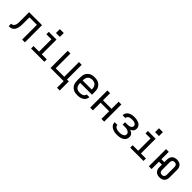

<svg xmlns="http://www.w3.org/2000/svg" viewBox="346 -2318 4108 4108"><g transform="rotate(45 2400.0 -264.0)"><path d="M22 0V-74Q37 -74 51.5 -77.5Q66 -81 77.5 -91Q89 -101 97 -114Q105 -127 109.5 -141Q114 -155 116 -170Q118 -185 119 -200Q120 -215 120 -230Q120 -245 120 -260Q120 -265 120 -270.5Q120 -276 120 -281V-520H512V0H429V-447H203V-279Q203 -279 203 -278.5Q203 -278 203 -278V-277Q203 -254 202.5 -230Q202 -206 199.5 -182Q197 -158 192 -134.5Q187 -111 177 -89Q167 -67 151.5 -48.5Q136 -30 115 -18Q94 -6 70 -3Q46 0 22 0Z M699 0V-74H867V-447H715V-520H949V-74H1101V0ZM841 -611V-729H959V-611Z M1686 201V0H1288V-520H1371V-74H1629V-520H1712V-74H1768V201Z M2102 8Q2073 8 2043.5 3Q2014 -2 1987.5 -15Q1961 -28 1939.5 -48.5Q1918 -69 1904.5 -95.5Q1891 -122 1885.5 -151Q1880 -180 1880 -210V-310Q1880 -339 1885 -368.5Q1890 -398 1903.5 -424Q1917 -450 1938.5 -471Q1960 -492 1986 -505Q2012 -518 2041.5 -523Q2071 -528 2100 -528Q2129 -528 2158.5 -523Q2188 -518 2214 -505Q2240 -492 2261.5 -471Q2283 -450 2296.5 -424Q2310 -398 2315 -368.5Q2320 -339 2320 -310V-223H1963V-210Q1963 -191 1966 -172Q1969 -153 1977 -136Q1985 -119 1998.5 -104.5Q2012 -90 2028.5 -81.5Q2045 -73 2064 -69.5Q2083 -66 2102 -66Q2124 -66 2145 -69Q2166 -72 2185.5 -81Q2205 -90 2219 -107Q2233 -124 2235 -146H2318Q2316 -121 2306.5 -98Q2297 -75 2281 -56.5Q2265 -38 2244 -25Q2223 -12 2199.5 -4.5Q2176 3 2151.5 5.5Q2127 8 2102 8ZM1963 -297H2237V-310Q2237 -329 2234 -347.5Q2231 -366 2223 -383.5Q2215 -401 2202.5 -415Q2190 -429 2173 -438Q2156 -447 2137.5 -451Q2119 -455 2100 -455Q2081 -455 2062.5 -451Q2044 -447 2027 -438Q2010 -429 1997.5 -415Q1985 -401 1977 -383.5Q1969 -366 1966 -347.5Q1963 -329 1963 -310Z M2488 0V-520H2571V-305H2829V-520H2912V0H2829V-232H2571V0Z M3303 8Q3277 8 3251.5 5.5Q3226 3 3201.5 -4.5Q3177 -12 3154.5 -24.5Q3132 -37 3114.5 -55.5Q3097 -74 3087.5 -98.5Q3078 -123 3078 -148Q3078 -149 3078 -149Q3078 -149 3078 -150H3161Q3161 -150 3161 -150Q3161 -150 3161 -150Q3161 -150 3161 -150Q3161 -150 3161 -150Q3161 -134 3168 -120Q3175 -106 3187 -96.5Q3199 -87 3213 -81Q3227 -75 3242 -71.5Q3257 -68 3272 -67Q3287 -66 3303 -66Q3318 -66 3333.5 -67Q3349 -68 3364 -71Q3379 -74 3393 -80Q3407 -86 3419 -95.5Q3431 -105 3438 -119Q3445 -133 3445 -148Q3445 -164 3438 -178.5Q3431 -193 3419 -203Q3407 -213 3392.5 -219Q3378 -225 3362.5 -228Q3347 -231 3331.5 -232.5Q3316 -234 3300 -234H3236V-307H3300Q3314 -307 3328 -308Q3342 -309 3355.5 -312Q3369 -315 3382 -320Q3395 -325 3406 -334Q3417 -343 3423 -355.5Q3429 -368 3429 -382Q3429 -396 3423 -408Q3417 -420 3406 -428.5Q3395 -437 3382.5 -442Q3370 -447 3356.5 -450Q3343 -453 3329.5 -453.5Q3316 -454 3303 -454Q3289 -454 3275.5 -453Q3262 -452 3248.5 -449Q3235 -446 3222 -440Q3209 -434 3199 -425Q3189 -416 3183 -403Q3177 -390 3177 -376Q3177 -376 3177 -375.5Q3177 -375 3177 -375H3094Q3094 -376 3094 -376.5Q3094 -377 3094 -378Q3094 -402 3102.5 -425Q3111 -448 3127 -466Q3143 -484 3164 -496.5Q3185 -509 3208 -516Q3231 -523 3255 -525.5Q3279 -528 3303 -528Q3327 -528 3350.5 -525.5Q3374 -523 3397 -516.5Q3420 -510 3441.5 -499Q3463 -488 3479 -470.5Q3495 -453 3503.5 -430.5Q3512 -408 3512 -384Q3512 -365 3506.5 -346.5Q3501 -328 3489 -313.5Q3477 -299 3460.5 -288.5Q3444 -278 3427 -271Q3447 -264 3466 -253.5Q3485 -243 3500 -227Q3515 -211 3521.5 -189.5Q3528 -168 3528 -147Q3528 -121 3519 -96.5Q3510 -72 3492.5 -53.5Q3475 -35 3452 -23Q3429 -11 3404 -4Q3379 3 3353.5 5.5Q3328 8 3303 8Z M3699 0V-74H3867V-447H3715V-520H3949V-74H4101V0ZM3841 -611V-729H3959V-611Z M4590 8Q4569 8 4548.5 4.5Q4528 1 4509.5 -8.5Q4491 -18 4476 -33Q4461 -48 4451.5 -66.5Q4442 -85 4438.5 -105.5Q4435 -126 4435 -147V-223H4346V0H4263V-520H4346V-297H4435V-373Q4435 -394 4438.5 -414.5Q4442 -435 4451.5 -453.5Q4461 -472 4476 -487Q4491 -502 4509.5 -511.5Q4528 -521 4548.5 -524.5Q4569 -528 4590 -528Q4611 -528 4631.5 -524.5Q4652 -521 4670.5 -511.5Q4689 -502 4704 -487Q4719 -472 4728.5 -453.5Q4738 -435 4741.5 -414.5Q4745 -394 4745 -373V-147Q4745 -126 4741.5 -105.5Q4738 -85 4728.5 -66.5Q4719 -48 4704 -33Q4689 -18 4670.5 -8.5Q4652 1 4631.5 4.5Q4611 8 4590 8ZM4590 -66Q4605 -66 4620 -71.5Q4635 -77 4645 -89Q4655 -101 4658.5 -116.5Q4662 -132 4662 -147V-373Q4662 -388 4658.5 -403.5Q4655 -419 4645 -431Q4635 -443 4620 -449Q4605 -455 4590 -455Q4574 -455 4559.5 -449Q4545 -443 4535 -431Q4525 -419 4521.5 -403.5Q4518 -388 4518 -373V-147Q4518 -132 4521.5 -116.5Q4525 -101 4535 -89Q4545 -77 4559.5 -71.5Q4574 -66 4590 -66Z"/></g></svg>

Font: Iosevka SS04 Extended
Style: Regular
Weight: 400
Width: 7
Monospace: yes
Designer: Belleve Invis
Foundry: Belleve Invis
Version: Version 19.0.0; ttfautohint (v1.8.4)